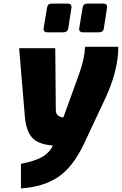

<svg xmlns="http://www.w3.org/2000/svg" viewBox="-20 -806 675 1063"><path d="M96 101Q169 87 210.5 64.5Q252 42 273 0Q190 -7 157.5 -44.5Q125 -82 118 -156L86 -539H286L289 -197Q289 -176 301.5 -166.5Q314 -157 331 -156L417 -394Q448 -479 451 -547H635Q635 -414 561 -257L445 -10Q384 119 302 174Q220 229 96 237ZM221 -646 240 -761Q243 -786 266 -786H356Q376 -786 376 -766L358 -650Q357 -639 349.5 -633Q342 -627 331 -627H241Q232 -627 226.5 -632Q221 -637 221 -646ZM418 -646 437 -761Q440 -786 463 -786H553Q573 -786 573 -766L555 -650Q554 -639 546.5 -633Q539 -627 528 -627H438Q429 -627 423.5 -632Q418 -637 418 -646Z"/></svg>

Font: Exo Black
Style: Italic
Weight: 900
Italic angle: -9°
Designer: Natanael Gama
Foundry: Natanael Gama
Version: Version 1.500; ttfautohint (v1.6)